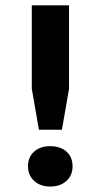

<svg xmlns="http://www.w3.org/2000/svg" viewBox="-20 -682 373 713"><path d="M98.1 -662.1H236.3V-352.5L210 -200.2H124.5L98.1 -352.5ZM84 -64Q84 -99.1 106.9 -119.1Q129.9 -139.2 166 -139.2Q204.1 -139.2 226.8 -119.1Q249.5 -99.1 249.5 -64Q249.5 -31.2 226.8 -10.3Q204.1 10.7 166 10.7Q129.9 10.7 106.9 -10.3Q84 -31.2 84 -64Z"/></svg>

Font: PT Astra Sans
Style: Bold
Weight: 700
Designer: A.Korolkova, I. Chaeva
Foundry: ParaType Ltd
Version: Version 1.001; ttfautohint (v1.6)